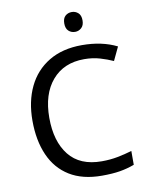

<svg xmlns="http://www.w3.org/2000/svg" viewBox="-99 -986 829 1067"><g transform="rotate(-10 316.0 -452.5)"><path d="M403 -645Q288 -645 222 -568Q156 -491 156 -357Q156 -224 217.5 -146.5Q279 -69 402 -69Q449 -69 491 -77Q533 -85 573 -97V-19Q533 -4 490.5 3Q448 10 389 10Q280 10 207 -35Q134 -80 97.5 -163Q61 -246 61 -358Q61 -466 100.5 -548.5Q140 -631 217 -677.5Q294 -724 404 -724Q517 -724 601 -682L565 -606Q532 -621 491.5 -633Q451 -645 403 -645ZM381 -915Q401 -915 416.5 -901.5Q432 -888 432 -859Q432 -831 416.5 -817Q401 -803 381 -803Q359 -803 344 -817Q329 -831 329 -859Q329 -888 344 -901.5Q359 -915 381 -915Z"/></g></svg>

Font: Noto Znamenny Musical Notation
Style: Regular
Weight: 400
Version: Version 1.003; ttfautohint (v1.8.4.7-5d5b)